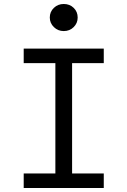

<svg xmlns="http://www.w3.org/2000/svg" viewBox="-20 -944 640 964"><path d="M99 0V-73H258V-627H99V-700H501V-627H342V-73H501V0ZM300 -788Q271 -788 250.5 -808Q230 -828 230 -856Q230 -885 250.5 -904.5Q271 -924 300 -924Q330 -924 350 -904.5Q370 -885 370 -856Q370 -828 350 -808Q330 -788 300 -788Z"/></svg>

Font: DM Mono
Style: Regular
Weight: 400
Designer: Colophon Foundry
Foundry: Colophon Foundry
Version: Version 1.000; ttfautohint (v1.8.2.53-6de2)